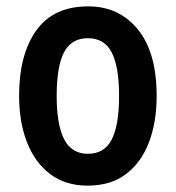

<svg xmlns="http://www.w3.org/2000/svg" viewBox="-20 -573 552 603"><path d="M472 -272Q472 -190 448 -126.5Q424 -63 376 -26.5Q328 10 255 10Q186 10 138 -26Q90 -62 65 -125.5Q40 -189 40 -272Q40 -402 94 -477.5Q148 -553 257 -553Q354 -553 413 -480.5Q472 -408 472 -272ZM158 -272Q158 -181 181.5 -135.5Q205 -90 256 -90Q308 -90 331 -135Q354 -180 354 -272Q354 -363 331 -408Q308 -453 256 -453Q204 -453 181 -408.5Q158 -364 158 -272Z"/></svg>

Font: Noto Sans Kannada Condensed SemiBold
Style: Regular
Weight: 600
Width: 3
Designer: Jelle Bosma - Monotype Design Team
Foundry: Monotype Imaging Inc.
Version: Version 2.005; ttfautohint (v1.8.4.7-5d5b)